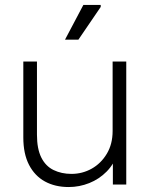

<svg xmlns="http://www.w3.org/2000/svg" viewBox="-20 -744 608 774"><path d="M489 -496V0H435V-136L454 -126Q440 -83 410 -52.5Q380 -22 340 -6Q300 10 257 10Q202 10 161 -12.5Q120 -35 97 -79.5Q74 -124 74 -190V-496H129V-201Q129 -144 146.5 -109Q164 -74 196 -58.5Q228 -43 268 -43Q312 -43 349.5 -64Q387 -85 410.5 -124Q434 -163 434 -216V-496ZM242 -584 316 -724H386V-716L296 -584Z"/></svg>

Font: Fustat Light
Style: Regular
Weight: 300
Designer: Mohamed Gaber, Khaled Hosny, Laura Garcia Mut
Foundry: Kief Type Foundry, Alif Type Foundry, Hard Type Foundry
Version: Version 1.007